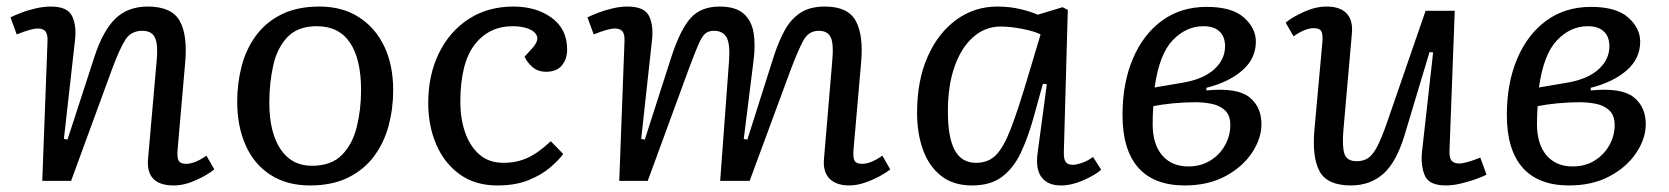

<svg xmlns="http://www.w3.org/2000/svg" viewBox="-20 -552 5093 586"><path d="M634 -35Q615 -19 579 -2.5Q543 14 510 14Q424 14 432 -69L458 -365Q463 -414 453.5 -436Q444 -458 414 -458Q380 -458 362.5 -430.5Q345 -403 322 -341L197 0H109L125 -425Q126 -447 119 -456Q112 -465 95 -465Q76 -465 31 -447L12 -499Q24 -505 44.5 -513Q65 -521 89.5 -526.5Q114 -532 135 -532Q186 -532 200 -503Q214 -474 209 -430L175 -128L186 -126L268 -378Q294 -458 332 -495Q370 -532 431 -532Q503 -532 528 -489Q553 -446 545 -359L522 -95Q520 -70 525.5 -61Q531 -52 548 -52Q575 -52 610 -77Z M926 14Q856 14 806 -18Q756 -50 730 -108Q704 -166 704 -242Q704 -298 717.5 -350Q731 -402 761 -443Q791 -484 839 -508Q887 -532 955 -532Q1025 -532 1075.5 -499.5Q1126 -467 1153 -410Q1180 -353 1180 -277Q1180 -220 1166 -168Q1152 -116 1121.5 -75Q1091 -34 1042.5 -10Q994 14 926 14ZM932 -46Q991 -46 1023.5 -79Q1056 -112 1069 -165Q1082 -218 1082 -277Q1082 -372 1048 -422Q1014 -472 947 -472Q889 -472 857.5 -439Q826 -406 814 -352.5Q802 -299 802 -239Q802 -148 836 -97Q870 -46 932 -46Z M1547 -532Q1617 -532 1664 -497.5Q1711 -463 1711 -401Q1711 -372 1695 -352.5Q1679 -333 1647 -333Q1622 -333 1605.5 -347Q1589 -361 1581 -379L1603 -403Q1624 -426 1619 -441Q1614 -456 1593.5 -464Q1573 -472 1545 -472Q1472 -472 1428.5 -415.5Q1385 -359 1385 -240Q1385 -190 1399.5 -148Q1414 -106 1443 -80.5Q1472 -55 1517 -55Q1556 -55 1589.5 -70Q1623 -85 1661 -121L1699 -82Q1686 -64 1660 -41.5Q1634 -19 1594 -2.5Q1554 14 1498 14Q1430 14 1383 -20Q1336 -54 1311.5 -111Q1287 -168 1287 -237Q1287 -323 1319.5 -389.5Q1352 -456 1410.5 -494Q1469 -532 1547 -532Z M2205 -365Q2209 -418 2197.5 -438Q2186 -458 2159 -458Q2143 -458 2133 -450Q2123 -442 2112 -417Q2101 -392 2082 -341L1957 0H1870L1886 -425Q1887 -447 1880 -456Q1873 -465 1856 -465Q1837 -465 1792 -447L1773 -499Q1785 -505 1805.5 -513Q1826 -521 1850 -526.5Q1874 -532 1895 -532Q1947 -532 1961 -503Q1975 -474 1970 -430L1937 -128L1948 -126L2029 -378Q2056 -461 2087.5 -496.5Q2119 -532 2176 -532Q2225 -532 2249.5 -510.5Q2274 -489 2280 -452Q2286 -415 2280 -368L2250 -128L2261 -126L2341 -378Q2356 -425 2375 -459.5Q2394 -494 2423 -513Q2452 -532 2498 -532Q2568 -532 2592 -488Q2616 -444 2608 -359L2585 -95Q2583 -70 2588.5 -61Q2594 -52 2611 -52Q2638 -52 2673 -77L2697 -35Q2685 -25 2663.5 -13.5Q2642 -2 2618 6Q2594 14 2572 14Q2532 14 2511.5 -7Q2491 -28 2495 -69L2520 -365Q2525 -418 2515.5 -438Q2506 -458 2479 -458Q2448 -458 2432 -428.5Q2416 -399 2394 -341L2268 0H2178Z M3227 -90Q3226 -67 3232.5 -58Q3239 -49 3254 -49Q3265 -49 3282.5 -55Q3300 -61 3316 -73L3341 -34Q3323 -18 3287 -2Q3251 14 3218 14Q3178 14 3159 -11Q3140 -36 3147 -86L3175 -295L3163 -296L3133 -188Q3117 -131 3095.5 -85.5Q3074 -40 3039 -13Q3004 14 2947 14Q2889 14 2852 -15.5Q2815 -45 2797 -95Q2779 -145 2779 -208Q2779 -306 2811 -378.5Q2843 -451 2898.5 -491.5Q2954 -532 3024 -532Q3062 -532 3095 -524Q3128 -516 3147 -507L3223 -530L3239 -522ZM2959 -55Q2996 -55 3019.5 -78.5Q3043 -102 3065 -159Q3087 -216 3117 -317L3156 -447Q3136 -457 3099.5 -464Q3063 -471 3034 -471Q2987 -471 2950.5 -439Q2914 -407 2893.5 -349Q2873 -291 2873 -212Q2873 -132 2894 -93.5Q2915 -55 2959 -55Z M3596 14Q3502 14 3454 -40.5Q3406 -95 3406 -201Q3406 -298 3437.5 -372.5Q3469 -447 3526.5 -489Q3584 -531 3663 -531Q3740 -531 3776.5 -498.5Q3813 -466 3813 -425Q3813 -373 3771.5 -337Q3730 -301 3662 -284V-276Q3756 -285 3793 -255.5Q3830 -226 3830 -173Q3830 -129 3801 -85.5Q3772 -42 3719.5 -14Q3667 14 3596 14ZM3504 -285 3592 -300Q3654 -311 3686.5 -341Q3719 -371 3719 -411Q3719 -440 3702 -456Q3685 -472 3653 -472Q3600 -472 3559 -429Q3518 -386 3504 -285ZM3607 -44Q3645 -44 3674 -62Q3703 -80 3719 -109Q3735 -138 3735 -170Q3735 -200 3719 -215Q3703 -230 3678.5 -235Q3654 -240 3628 -240Q3594 -240 3559 -236.5Q3524 -233 3500 -228Q3499 -215 3498.5 -201Q3498 -187 3498 -173Q3498 -112 3527 -78Q3556 -44 3607 -44Z M3904 -483Q3923 -499 3959 -515.5Q3995 -532 4029 -532Q4070 -532 4090 -511Q4110 -490 4106 -449L4080 -153Q4076 -104 4083.5 -82Q4091 -60 4121 -60Q4141 -60 4155.5 -69.5Q4170 -79 4183.5 -105Q4197 -131 4214 -180L4331 -519H4420L4404 -93Q4403 -71 4410 -62Q4417 -53 4434 -53Q4453 -53 4498 -71L4517 -19Q4506 -13 4485 -5.5Q4464 2 4439.5 8Q4415 14 4393 14Q4342 14 4329 -15.5Q4316 -45 4320 -88L4354 -392L4343 -393L4267 -140Q4242 -57 4202 -21.5Q4162 14 4103 14Q4031 14 4007.5 -29Q3984 -72 3992 -159L4016 -423Q4018 -448 4012.5 -457Q4007 -466 3990 -466Q3963 -466 3928 -441Z M4769 14Q4675 14 4627 -40.5Q4579 -95 4579 -201Q4579 -298 4610.5 -372.5Q4642 -447 4699.5 -489Q4757 -531 4836 -531Q4913 -531 4949.5 -498.5Q4986 -466 4986 -425Q4986 -373 4944.5 -337Q4903 -301 4835 -284V-276Q4929 -285 4966 -255.5Q5003 -226 5003 -173Q5003 -129 4974 -85.5Q4945 -42 4892.5 -14Q4840 14 4769 14ZM4677 -285 4765 -300Q4827 -311 4859.5 -341Q4892 -371 4892 -411Q4892 -440 4875 -456Q4858 -472 4826 -472Q4773 -472 4732 -429Q4691 -386 4677 -285ZM4780 -44Q4818 -44 4847 -62Q4876 -80 4892 -109Q4908 -138 4908 -170Q4908 -200 4892 -215Q4876 -230 4851.5 -235Q4827 -240 4801 -240Q4767 -240 4732 -236.5Q4697 -233 4673 -228Q4672 -215 4671.5 -201Q4671 -187 4671 -173Q4671 -112 4700 -78Q4729 -44 4780 -44Z"/></svg>

Font: Literata 7pt
Style: Italic
Weight: 400
Italic angle: -2°
Designer: Latin by Veronika Burian and Jose Scaglione. Greek by Irene Vlachou. Cyrillic by Vera Evstafieva
Foundry: TypeTogether
Version: Version 3.002